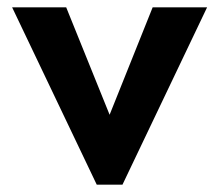

<svg xmlns="http://www.w3.org/2000/svg" viewBox="-20 -492 595 522"><path d="M543 -472 313 10H243L13 -472H160L278 -180L395 -472Z"/></svg>

Font: Madhuban SemiBold
Style: Regular
Weight: 600
Designer: jaikishan Patel
Foundry: MagicType
Version: Version 1.000